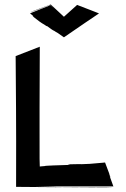

<svg xmlns="http://www.w3.org/2000/svg" viewBox="-20 -834 562 859"><path d="M197 -809 206 -812 225 -794 206 -811 116 -775C112 -774 122 -769 128 -763C129 -762 127 -763 125 -763C131 -760 131 -759 128 -760L131 -758L129 -759C152 -741 159 -735 181 -722L187 -718C189 -717 190 -717 191 -717C200 -710 221 -695 221 -697C229 -691 231 -691 239 -686L266 -667C383 -748 347 -722 423 -774C420 -776 360 -798 325 -812L266 -759L207 -814C112 -778 132 -787 114 -779C129 -783 170 -799 206 -813ZM471 -45C470 -48 473 -41 475 -39C468 -56 468 -57 471 -50L468 -58L470 -54L450 -107L440 -106C341 -96 341 -101 294 -99C286 -98 287 -97 284 -96C251 -95 178 -93 180 -91C163 -90 160 -89 158 -89C157 -101 157 -114 157 -251V-353L158 -625L50 -583C51 -412 53 -315 52 -7V2C493 5 432 6 486 4C472 4 345 3 234 3C234 2 202 2 138 0H486C491 7 479 -21 471 -45Z"/></svg>

Font: HIVNotRetro
Style: Regular
Weight: 400
Designer: Feorag
Foundry: Feorag
Version: Version 1.000;PS 001.000;hotconv 1.0.88;makeotf.lib2.5.64775